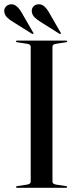

<svg xmlns="http://www.w3.org/2000/svg" viewBox="-39 -893 377 913"><path d="M210.5 -29Q210.5 -23 215 -19.8Q219.5 -16.5 229 -15L274.5 -8Q280.5 -7 280.5 -4Q280.5 -2 279 -1Q277.5 0 275 0H42.5Q40 0 38.5 -1Q37 -2 37 -4Q37 -7 43 -8L88.5 -15Q98 -16.5 102.5 -19.8Q107 -23 107 -29V-671Q107 -677 102.5 -680.5Q98 -684 88.5 -685L43 -692Q37 -692.5 37 -696Q37 -698 38.5 -699Q40 -700 42.5 -700H275Q277.5 -700 279 -699Q280.5 -698 280.5 -696Q280.5 -692.5 274.5 -692L229 -685Q219.5 -684 215 -680.5Q210.5 -677 210.5 -671ZM66 -829.5 118.5 -738.5Q119.5 -736.5 120 -735Q120.5 -733.5 119.5 -732.5Q118.5 -731.5 116.8 -731.5Q115 -731.5 113 -732.5L23.5 -788.5Q7 -798 -5.2 -810Q-17.5 -822 -19 -839.5Q-19.5 -852.5 -10.5 -862Q-1.5 -871.5 12.5 -872.5Q27.5 -874 40.8 -862.5Q54 -851 66 -829.5ZM196.5 -829.5 249 -738.5Q250.5 -736.5 250.8 -735Q251 -733.5 250 -732.5Q249 -731.5 247.5 -731.5Q246 -731.5 243.5 -732.5L154.5 -788.5Q138 -798.5 125.8 -810.2Q113.5 -822 112 -839.5Q111.5 -853 120.2 -862.5Q129 -872 143.5 -872.5Q158.5 -874 171.8 -862.5Q185 -851 196.5 -829.5Z"/></svg>

Font: Fraunces 96pt
Style: Regular
Weight: 400
Version: Version 1.000;[b76b70a41]